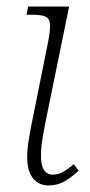

<svg xmlns="http://www.w3.org/2000/svg" viewBox="-20 -556 275 586"><path d="M129 10Q98 10 80.5 -12Q63 -34 63 -77Q63 -103 69 -137.5Q75 -172 82 -205L127 -429Q134 -465 132.5 -482.5Q131 -500 118.5 -505.5Q106 -511 79 -511H61L66 -536H191L122 -199Q116 -170 110.5 -138Q105 -106 105 -81Q105 -23 141 -23Q157 -23 172.5 -31.5Q188 -40 205 -55L220 -35Q201 -17 178.5 -3.5Q156 10 129 10Z"/></svg>

Font: Noto Serif SemiCondensed ExtraLight
Style: Italic
Weight: 200
Width: 4
Italic angle: -12°
Designer: Monotype Design Team
Foundry: Monotype Imaging Inc.
Version: Version 2.013